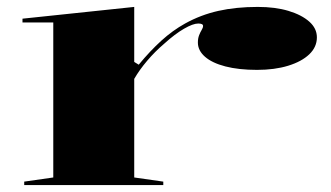

<svg xmlns="http://www.w3.org/2000/svg" viewBox="-20 -535 958 555"><path d="M50 0V-10L134 -22V-470H45V-481L368 -515V-356L381 -348Q414 -388 446.5 -417.5Q479 -447 515 -467Q560 -492 611 -503.5Q662 -515 725 -515Q776 -515 814 -503.5Q852 -492 874 -472.5Q896 -453 896 -427Q896 -399 874 -378Q852 -357 813 -345Q774 -333 723 -333Q670 -333 631.5 -343Q593 -353 572.5 -371Q552 -389 552 -412Q552 -424 555.5 -433Q559 -442 563 -448.5Q567 -455 567 -460Q567 -467 553 -467Q538 -467 512 -452Q486 -437 455 -409Q428 -386 405.5 -359.5Q383 -333 368 -307V-22L452 -10V0Z"/></svg>

Font: Kalnia Expanded
Style: Regular
Weight: 400
Width: 7
Designer: Frida Medrano
Foundry: Frida Medrano
Version: Version 1.105